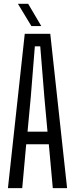

<svg xmlns="http://www.w3.org/2000/svg" viewBox="-20 -975 389 995"><path d="M21.1 0 108.3 -800H240.5L327.7 0H253.6L233 -227.4H115.8L95.2 0ZM122.7 -292.6H226.2L210.2 -467.7L188.6 -734.8H160.6L139.1 -467.3ZM142.6 -840 72.9 -955.2H126L193.9 -840Z"/></svg>

Font: Big Shoulders Thin
Style: Regular
Weight: 100
Designer: Patric King
Foundry: XO Type Co
Version: Version 2.002